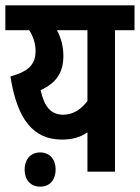

<svg xmlns="http://www.w3.org/2000/svg" viewBox="-20 -642 523 718"><path d="M483 -622H0V-529H89C104 -507 113 -479 113 -452C113 -401 87 -375 19 -356C44 -197 103 -120 212 -120C251 -120 281 -129 307 -147V0H410V-529H483ZM132 -305C189 -331 217 -369 217 -433C217 -469 208 -501 193 -529H307V-264C284 -234 254 -213 216 -213C170 -213 145 -244 132 -305ZM72 -8C72 30 94 56 130 56C167 56 188 30 188 -8C188 -45 167 -72 130 -72C94 -72 72 -45 72 -8Z"/></svg>

Font: Noto Sans Devanagari ExtraCondensed SemiBold
Style: Regular
Weight: 600
Width: 2
Designer: Jelle Bosma - Monotype Design Team
Foundry: Monotype Imaging Inc.
Version: Version 2.004